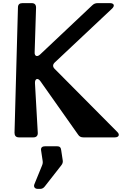

<svg xmlns="http://www.w3.org/2000/svg" viewBox="-20 -880 854 1230"><path d="M101 0H195C213 0 223 -11 222 -29L204 -348C203 -376 222 -383 238 -361L480 -18C488 -5 499 0 514 0H716C742 0 749 -18 731 -35L330 -439C317 -452 317 -466 330 -479L698 -825C717 -843 711 -860 684 -860H608C592 -860 583 -857 571 -846L237 -531C218 -513 200 -520 202 -546L211 -831C211 -850 202 -860 183 -860H124C105 -860 95 -851 95 -832L73 -29C73 -11 82 0 101 0ZM222 330H238C250 330 260 324 268 313L372 180C380 170 384 160 382 148L372 82C370 65 363 57 346 57H269C251 57 241 65 243 82L253 149C255 161 254 169 249 181L200 301C194 317 203 330 222 330Z"/></svg>

Font: OpenDyslexic3
Style: Regular
Weight: 400
Designer: Abelardo Gonzalez
Version: Version 3.001;PS 003.001;hotconv 1.0.88;makeotf.lib2.5.64775